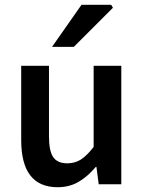

<svg xmlns="http://www.w3.org/2000/svg" viewBox="-20 -764 596 796"><path d="M219.2 12.2Q67.9 12.2 67.9 -183.1V-491.2H183.1V-198.2Q183.1 -138.2 200.7 -112.5Q218.3 -86.9 258.8 -86.9Q290.5 -86.9 315.2 -102.5Q339.8 -118.2 368.2 -154.8V-491.2H482.9V0H389.2L379.9 -71.8H377Q342.3 -30.8 304.4 -9.3Q266.6 12.2 219.2 12.2ZM195.8 -569.8 317.9 -744.1H440.9L448.2 -731.9L286.1 -569.8Z"/></svg>

Font: Source Sans 3 Semibold
Style: Regular
Weight: 600
Designer: Paul D. Hunt
Foundry: Adobe
Version: Version 3.052;hotconv 1.1.0;makeotfexe 2.6.0